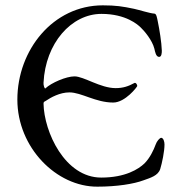

<svg xmlns="http://www.w3.org/2000/svg" viewBox="-20 -684 682 719"><path d="M360 -632C452 -632 497 -591 507 -581C519 -570 550 -534 558 -502C561 -489 564 -472 575 -471C585 -470 586 -485 586 -494C585 -526 577 -574 571 -603C568 -617 566 -633 558 -633C541 -634 501 -647 482 -651C439 -660 414 -664 365 -664C179 -664 45 -497 45 -311C45 -131 192 16 345 15C417 15 481 5 518 -9C543 -18 572 -26 580 -51C587 -74 596 -117 596 -143C596 -154 592 -167 584 -168C578 -168 567 -155 563 -143C555 -121 541 -92 521 -72C499 -51 450 -19 359 -19C223 -19 145 -190 143 -296C143 -304 147 -303 151 -306C170 -319 204 -338 240 -338C285 -338 338 -300 404 -300C449 -300 494 -359 494 -362C494 -368 488 -376 483 -373C461 -361 441 -354 413 -354C356 -354 294 -398 259 -398C228 -398 172 -374 150 -353C147 -350 142 -366 143 -374C150 -522 247 -632 360 -632Z"/></svg>

Font: EB Garamond SC 08
Style: Regular
Weight: 400
Version: Version 0.016